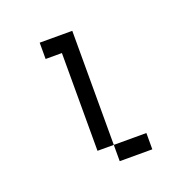

<svg xmlns="http://www.w3.org/2000/svg" viewBox="-96 -596 692 692"><g transform="rotate(-20 250.0 -250.0)"><path d="M375 0V-62.5H250V0ZM250 -62.5V-500H125V-437.5H187.5Q187.5 -437.5 187.5 -62.5Z"/></g></svg>

Font: BFUnifontExMono
Style: Regular
Weight: 500
Version: Version 15.0.06